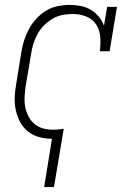

<svg xmlns="http://www.w3.org/2000/svg" viewBox="-20 -558 540 783"><path d="M160 205 192 8Q165 8 139.5 1Q114 -6 94 -22Q74 -38 62 -60.5Q50 -83 44.5 -108.5Q39 -134 40 -161Q41 -188 46 -215L67 -345Q71 -370 78.5 -393.5Q86 -417 98 -439.5Q110 -462 128 -481.5Q146 -501 168 -514.5Q190 -528 215 -533Q240 -538 264 -538Q287 -538 309.5 -533.5Q332 -529 350.5 -518Q369 -507 383 -490Q397 -473 404 -453L417 -530H457L427 -349H387Q391 -378 389 -406.5Q387 -435 372.5 -457.5Q358 -480 332 -490.5Q306 -501 277 -501Q256 -501 235 -497Q214 -493 195 -482Q176 -471 160 -455Q144 -439 133.5 -420Q123 -401 116.5 -380.5Q110 -360 107 -339L85 -209Q82 -188 80.5 -166Q79 -144 82.5 -124Q86 -104 95 -85.5Q104 -67 119.5 -53.5Q135 -40 155 -34.5Q175 -29 197 -29Q207 -29 218 -30Q229 -31 240 -33L200 205Z"/></svg>

Font: Iosevka Curly Slab XLtObl
Style: Regular
Weight: 200
Italic angle: -9°
Monospace: yes
Designer: Belleve Invis
Foundry: Belleve Invis
Version: Version 11.1.0; ttfautohint (v1.8.3)